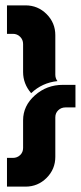

<svg xmlns="http://www.w3.org/2000/svg" viewBox="-20 -620 301 715"><path d="M214 -304H261V-220H224Q208 -220 197 -209.5Q186 -199 186 -183V-36Q186 10 153.5 42.5Q121 75 75 75H6V-32H28Q44 -32 55 -42.5Q66 -53 66 -69V-172Q66 -226 110 -265Q154 -304 214 -304ZM194 -318Q137 -312 96 -273Q66 -308 66 -352V-456Q66 -472 55 -483Q44 -494 28 -494H6V-600H75Q121 -600 153.5 -567.5Q186 -535 186 -489V-342Q186 -328 194 -318Z"/></svg>

Font: BroshK
Style: Medium
Weight: 500
Designer: gluk
Foundry: gluk
Version: Version 0.60